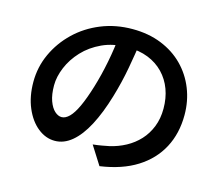

<svg xmlns="http://www.w3.org/2000/svg" viewBox="-108 -876 1216 1058"><g transform="rotate(15 500.0 -346.5)"><path d="M584 -685Q573 -608 557.5 -522.5Q542 -437 516 -350Q486 -249 448 -177Q410 -105 364.5 -67Q319 -29 267 -29Q215 -29 170 -65Q125 -101 97.5 -165.5Q70 -230 70 -313Q70 -398 105 -474Q140 -550 201.5 -609Q263 -668 345.5 -701.5Q428 -735 524 -735Q615 -735 688.5 -705.5Q762 -676 814 -623.5Q866 -571 894 -501Q922 -431 922 -351Q922 -246 878.5 -164Q835 -82 751 -29Q667 24 542 42L475 -64Q503 -67 525 -71Q547 -75 567 -79Q615 -90 657.5 -113Q700 -136 732 -170.5Q764 -205 782.5 -251.5Q801 -298 801 -355Q801 -415 782.5 -465Q764 -515 728 -552.5Q692 -590 640.5 -610.5Q589 -631 522 -631Q441 -631 378.5 -602Q316 -573 273 -527Q230 -481 207.5 -427Q185 -373 185 -324Q185 -271 198 -235.5Q211 -200 230.5 -182.5Q250 -165 270 -165Q292 -165 314 -187Q336 -209 357.5 -255.5Q379 -302 401 -374Q423 -446 439 -527.5Q455 -609 462 -688Z"/></g></svg>

Font: Noto Sans JP Thin SemiBold
Style: Regular
Weight: 600
Version: Version 2.004-H2;hotconv 1.0.118;makeotfexe 2.5.65603